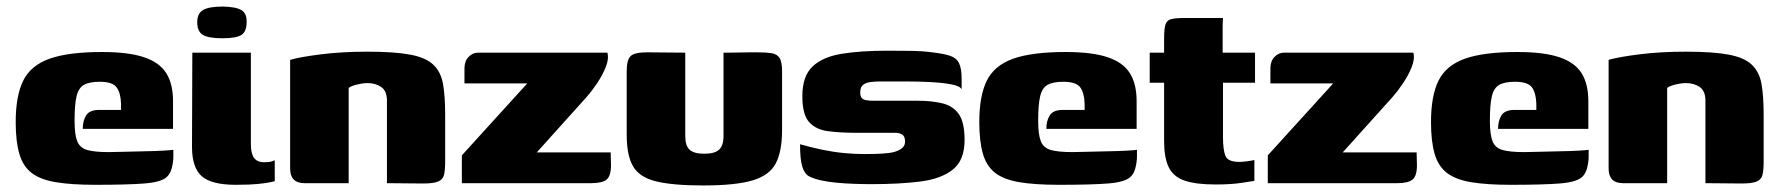

<svg xmlns="http://www.w3.org/2000/svg" viewBox="-20 -560 5444 587"><path d="M272 5Q198 5 150.5 -3Q103 -11 76.5 -31.5Q50 -52 39 -90Q28 -128 28 -187Q28 -267 51 -313.5Q74 -360 131.5 -380.5Q189 -401 292 -401Q373 -401 420.5 -385Q468 -369 488.5 -336Q509 -303 509 -251V-166H233Q233 -191 243.5 -207.5Q254 -224 284 -224H350V-243Q349 -276 336.5 -293Q324 -310 285 -310Q253 -310 236.5 -300.5Q220 -291 214 -265.5Q208 -240 208 -191Q208 -149 216 -128.5Q224 -108 246.5 -101.5Q269 -95 312 -95Q329 -95 359.5 -96Q390 -97 422.5 -97.5Q455 -98 480 -99.5Q505 -101 510 -102V-81Q510 -66 505.5 -47.5Q501 -29 490 -19Q473 -3 421 1Q369 5 272 5Z M701 5Q626 5 596.5 -21.5Q567 -48 567 -111L568 -399H747V-119Q747 -91 756.5 -77.5Q766 -64 788 -64Q803 -64 810.5 -66.5Q818 -69 820 -70V-6Q816 -5 804 -2.5Q792 0 768 2.5Q744 5 701 5ZM660 -443Q617 -443 600 -453.5Q583 -464 583 -492Q583 -519 601 -529.5Q619 -540 662 -540Q703 -539 719 -528.5Q735 -518 734 -492Q734 -464 718.5 -453.5Q703 -443 660 -443Z M911 0Q867 0 867 -45V-377Q898 -386 962 -394Q1026 -402 1103 -402Q1186 -402 1234 -393Q1282 -384 1305 -362Q1328 -340 1334.5 -303Q1341 -266 1341 -209V-66Q1341 -40 1337.5 -25.5Q1334 -11 1319.5 -5Q1305 1 1273 1L1163 0V-252Q1163 -282 1145.5 -294Q1128 -306 1103 -306Q1094 -306 1083 -304Q1072 -302 1062 -299Q1052 -296 1046 -291V0Z M1621 -94H1847L1848 -55Q1848 -22 1834.5 -11Q1821 0 1788 0H1392V-85L1592 -305H1400V-351Q1400 -373 1412.5 -386Q1425 -399 1442 -399H1837Q1842 -380 1832 -355Q1822 -330 1805.5 -305.5Q1789 -281 1774 -264Z M2075 -399V-145Q2075 -114 2088.5 -102Q2102 -90 2133 -90Q2166 -90 2179 -103Q2192 -116 2192 -143V-399Q2193 -399 2207.5 -399Q2222 -399 2241 -399.5Q2260 -400 2276 -400Q2292 -400 2295 -400Q2322 -400 2338.5 -397.5Q2355 -395 2363 -383.5Q2371 -372 2371 -342V-162Q2371 -98 2352 -61Q2333 -24 2281 -8.5Q2229 7 2130 7Q2037 7 1986 -5.5Q1935 -18 1915.5 -51.5Q1896 -85 1896 -148V-342Q1896 -376 1907.5 -388Q1919 -400 1959 -400Q1988 -400 2016.5 -399.5Q2045 -399 2075 -399Z M2645 3Q2619 3 2591 2Q2563 1 2536.5 -1.5Q2510 -4 2488 -9Q2467 -14 2453.5 -21Q2440 -28 2433 -50Q2426 -72 2426 -119Q2461 -109 2495 -102Q2529 -95 2561.5 -92Q2594 -89 2623 -89Q2637 -89 2658 -89.5Q2679 -90 2699 -92.5Q2719 -95 2733 -103.5Q2747 -112 2747 -127Q2747 -143 2738.5 -148.5Q2730 -154 2716 -154H2597Q2548 -154 2511 -159Q2474 -164 2453.5 -187Q2433 -210 2433 -266Q2433 -327 2464 -356.5Q2495 -386 2553 -395.5Q2611 -405 2693 -405Q2723 -405 2762.5 -404.5Q2802 -404 2830 -400Q2865 -396 2884.5 -389.5Q2904 -383 2912 -367Q2920 -351 2920 -318V-287Q2915 -297 2889 -302Q2863 -307 2826 -309Q2789 -311 2748.5 -311Q2708 -311 2673 -311Q2655 -311 2640.5 -309Q2626 -307 2618 -300Q2610 -293 2610 -277Q2610 -265 2615 -260Q2620 -255 2629 -253.5Q2638 -252 2649 -252H2785Q2829 -252 2861.5 -244Q2894 -236 2911.5 -211Q2929 -186 2929 -132Q2929 -70 2893 -41.5Q2857 -13 2793.5 -5Q2730 3 2645 3Z M3218 5Q3144 5 3096.5 -3Q3049 -11 3022.5 -31.5Q2996 -52 2985 -90Q2974 -128 2974 -187Q2974 -267 2997 -313.5Q3020 -360 3077.5 -380.5Q3135 -401 3238 -401Q3319 -401 3366.5 -385Q3414 -369 3434.5 -336Q3455 -303 3455 -251V-166H3179Q3179 -191 3189.5 -207.5Q3200 -224 3230 -224H3296V-243Q3295 -276 3282.5 -293Q3270 -310 3231 -310Q3199 -310 3182.5 -300.5Q3166 -291 3160 -265.5Q3154 -240 3154 -191Q3154 -149 3162 -128.5Q3170 -108 3192.5 -101.5Q3215 -95 3258 -95Q3275 -95 3305.5 -96Q3336 -97 3368.5 -97.5Q3401 -98 3426 -99.5Q3451 -101 3456 -102V-81Q3456 -66 3451.5 -47.5Q3447 -29 3436 -19Q3419 -3 3367 1Q3315 5 3218 5Z M3697 4Q3635 4 3601 -8Q3567 -20 3553 -49Q3539 -78 3539 -129V-307H3495V-399H3539V-442Q3539 -471 3543 -484.5Q3547 -498 3560.5 -501.5Q3574 -505 3602 -505H3719Q3719 -500 3718.5 -494Q3718 -488 3718 -481V-399H3817V-307H3719V-142Q3719 -102 3726.5 -83.5Q3734 -65 3769 -65Q3778 -65 3793.5 -67Q3809 -69 3815 -71V-7Q3808 -6 3776 -1Q3744 4 3697 4Z M4085 -94H4311L4312 -55Q4312 -22 4298.5 -11Q4285 0 4252 0H3856V-85L4056 -305H3864V-351Q3864 -373 3876.5 -386Q3889 -399 3906 -399H4301Q4306 -380 4296 -355Q4286 -330 4269.5 -305.5Q4253 -281 4238 -264Z M4599 5Q4525 5 4477.5 -3Q4430 -11 4403.5 -31.5Q4377 -52 4366 -90Q4355 -128 4355 -187Q4355 -267 4378 -313.5Q4401 -360 4458.5 -380.5Q4516 -401 4619 -401Q4700 -401 4747.5 -385Q4795 -369 4815.5 -336Q4836 -303 4836 -251V-166H4560Q4560 -191 4570.5 -207.5Q4581 -224 4611 -224H4677V-243Q4676 -276 4663.5 -293Q4651 -310 4612 -310Q4580 -310 4563.5 -300.5Q4547 -291 4541 -265.5Q4535 -240 4535 -191Q4535 -149 4543 -128.5Q4551 -108 4573.5 -101.5Q4596 -95 4639 -95Q4656 -95 4686.5 -96Q4717 -97 4749.5 -97.5Q4782 -98 4807 -99.5Q4832 -101 4837 -102V-81Q4837 -66 4832.5 -47.5Q4828 -29 4817 -19Q4800 -3 4748 1Q4696 5 4599 5Z M4942 0Q4898 0 4898 -45V-377Q4929 -386 4993 -394Q5057 -402 5134 -402Q5217 -402 5265 -393Q5313 -384 5336 -362Q5359 -340 5365.5 -303Q5372 -266 5372 -209V-66Q5372 -40 5368.5 -25.5Q5365 -11 5350.5 -5Q5336 1 5304 1L5194 0V-252Q5194 -282 5176.5 -294Q5159 -306 5134 -306Q5125 -306 5114 -304Q5103 -302 5093 -299Q5083 -296 5077 -291V0Z"/></svg>

Font: Genos Thin ExtraBold
Style: Regular
Weight: 800
Version: Version 1.010